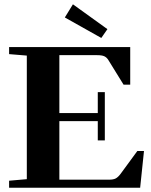

<svg xmlns="http://www.w3.org/2000/svg" viewBox="-20 -885 710 905"><path d="M457.5 -706.1 285.6 -802.7 323.7 -864.7 486.3 -747.6ZM22.9 0V-33.2L106.4 -40.5V-623L22.9 -629.9V-663.1H593.8V-485.8H562.5L490.7 -602.1Q482.9 -614.7 471.4 -619.9Q460 -625 437.5 -625H259.8V-352.1H440.9V-450.7H474.1V-223.1H440.9V-314H259.8V-38.1H494.6Q514.2 -38.1 525.4 -43.9Q536.6 -49.8 548.3 -65.4L627.4 -173.3H658.7L640.6 0Z"/></svg>

Font: Elstob 10pt
Style: Bold
Weight: 700
Designer: Peter S. Baker
Version: Version 1.015